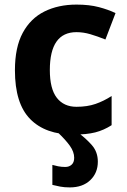

<svg xmlns="http://www.w3.org/2000/svg" viewBox="-20 -576 554 836"><path d="M300 10Q178 10 111.5 -57.5Q45 -125 45 -270Q45 -370 79 -433Q113 -496 173.5 -526Q234 -556 313 -556Q369 -556 410.5 -545Q452 -534 483 -519L439 -404Q404 -418 373.5 -427Q343 -436 313 -436Q197 -436 197 -271Q197 -189 227.5 -150Q258 -111 313 -111Q360 -111 396 -123.5Q432 -136 466 -158V-31Q432 -9 394.5 0.5Q357 10 300 10ZM303 111Q303 85 284 58.5Q265 32 231 0H318Q355 27 380.5 56.5Q406 86 406 128Q406 177 373 208.5Q340 240 284 240Q260 240 242 236.5Q224 233 208 229V142Q218 145 233 148Q248 151 264 151Q281 151 292 141Q303 131 303 111Z"/></svg>

Font: Noto Sans IKEA
Style: Bold
Weight: 600
Designer: Monotype Design Team
Foundry: Monotype Imaging Inc.
Version: Version 2.001